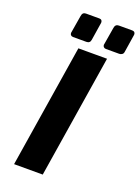

<svg xmlns="http://www.w3.org/2000/svg" viewBox="-173 -1016 793 1089"><g transform="rotate(20 223.5 -471.0)"><path d="M176 -742H349L231 0H58ZM107 -810 125 -918Q128 -942 149 -942H230Q248 -942 248 -923L231 -814Q228 -792 206 -792H126Q117 -792 112 -797Q107 -802 107 -810ZM305 -810 323 -918Q326 -942 348 -942H428Q447 -942 447 -923L430 -814Q429 -803 421.5 -797.5Q414 -792 404 -792H324Q316 -792 310.5 -797Q305 -802 305 -810Z"/></g></svg>

Font: Exo ExtraBold
Style: Italic
Weight: 800
Italic angle: -9°
Designer: Natanael Gama
Foundry: Natanael Gama
Version: Version 1.500; ttfautohint (v1.6)